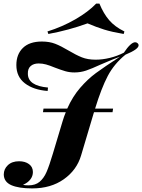

<svg xmlns="http://www.w3.org/2000/svg" viewBox="-20 -860 791 1068"><path d="M751 -608Q751 -586 678 -556Q615 -505 579.5 -437.5Q544 -370 509 -256H609L606 -236H503L501 -230L431 5Q407 86 335 137Q263 188 159 188Q84 188 43 170Q2 152 1 111Q1 80 24 58.5Q47 37 86 37Q120 37 141.5 53Q163 69 163 97Q163 120 148.5 138.5Q134 157 108 168Q117 171 139 171Q177 171 200.5 151Q224 131 239 96.5Q254 62 274 -5L328 -185Q336 -212 346 -236H219L222 -256H354Q384 -323 426 -371.5Q468 -420 513.5 -453.5Q559 -487 648 -545Q614 -533 540 -501Q490 -478 459 -467.5Q428 -457 394 -457Q367 -457 343 -464Q319 -471 285 -484Q256 -496 236 -501.5Q216 -507 195 -507Q167 -507 150.5 -492.5Q134 -478 135 -450Q135 -383 247 -373L245 -354Q166 -360 118.5 -396.5Q71 -433 71 -498Q71 -558 107.5 -593.5Q144 -629 213 -629Q255 -629 287 -616.5Q319 -604 361 -579Q403 -554 435.5 -541Q468 -528 512 -528Q550 -528 591 -538Q632 -548 669 -567Q708 -625 732 -625Q740 -625 746 -619Q751 -615 751 -608ZM249 -671 244 -685Q327 -711 399 -752.5Q471 -794 515 -840H533Q556 -784 587.5 -747.5Q619 -711 672 -685L668 -671Q603 -682 559.5 -695.5Q516 -709 467 -730Q363 -692 249 -671Z"/></svg>

Font: Playfair Display SC
Style: Bold Italic
Weight: 700
Italic angle: -14°
Designer: Claus Eggers Sørensen
Foundry: Claus Eggers Sørensen
Version: Version 1.200; ttfautohint (v1.6)